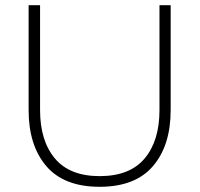

<svg xmlns="http://www.w3.org/2000/svg" viewBox="-20 -708 767 738"><path d="M636 -688V-285Q636 -149 568 -69.5Q500 10 363 10Q226 10 158 -69.5Q90 -149 90 -285V-688H134V-285Q134 -167 191 -99Q248 -31 363 -31Q479 -31 536 -99Q593 -167 593 -285V-688Z"/></svg>

Font: Roundo Light
Style: Regular
Weight: 300
Designer: Namrata Goyal (Gurmukhi), Shiva Nallaperumal (Latin)
Foundry: Indian Type Foundry
Version: Version 1.000;PS 1.0;hotconv 1.0.88;makeotf.lib2.5.647800